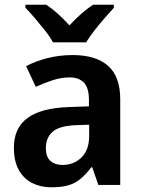

<svg xmlns="http://www.w3.org/2000/svg" viewBox="-20 -786 600 816"><path d="M289 -552Q387 -552 439 -506.5Q491 -461 491 -364V0H398L372 -75H368Q346 -46 323 -26.5Q300 -7 270.5 1.5Q241 10 198 10Q153 10 117 -8Q81 -26 60 -63.5Q39 -101 39 -158Q39 -242 97 -284.5Q155 -327 272 -331L358 -334V-361Q358 -413 336.5 -435Q315 -457 276 -457Q240 -457 203.5 -445Q167 -433 132 -417L91 -505Q131 -526 181.5 -539Q232 -552 289 -552ZM302 -254Q231 -251 203 -225.5Q175 -200 175 -157Q175 -119 194.5 -102Q214 -85 246 -85Q293 -85 326 -116.5Q359 -148 359 -210V-256ZM464 -753Q447 -735 424.5 -709Q402 -683 381 -656Q360 -629 346 -606H205Q193 -629 171.5 -656Q150 -683 128 -709Q106 -735 88 -753V-766H176Q201 -750 226 -727.5Q251 -705 275 -678Q300 -705 325.5 -727.5Q351 -750 376 -766H464Z"/></svg>

Font: Noto Sans Display SemiBold
Style: Regular
Weight: 600
Designer: Monotype Design Team
Foundry: Monotype Imaging Inc.
Version: Version 2.003